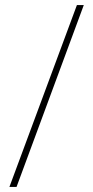

<svg xmlns="http://www.w3.org/2000/svg" viewBox="-20 -734 364 754"><path d="M309 -714H282L17 0H45Z"/></svg>

Font: Noto Sans Arabic SemCond Thin
Style: Regular
Weight: 100
Width: 4
Designer: Monotype Design Team, Nadine Chahine, Nizar Qandah and Khaled Hosny
Foundry: Monotype Imaging Inc.
Version: Version 2.012